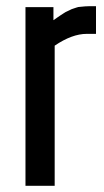

<svg xmlns="http://www.w3.org/2000/svg" viewBox="-20 -598 334 618"><path d="M266 -578H289V-489H259Q212 -489 156 -451V0H62V-575H152V-533Q155 -535 163.5 -541Q172 -547 174.5 -548.5Q177 -550 184.5 -555Q192 -560 195 -561Q198 -562 204.5 -565.5Q211 -569 215 -570Q219 -571 225.5 -573.5Q232 -576 238 -576Q256 -578 266 -578Z"/></svg>

Font: Khand Medium
Style: Regular
Weight: 500
Designer: Devanagari: Sanchit Sawaria, Jyotish Sonowal; Latin: Satya Rajpurohit
Foundry: Indian Type Foundry
Version: Version 1.100;PS 1.0;hotconv 1.0.78;makeotf.lib2.5.61930; tt